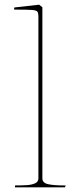

<svg xmlns="http://www.w3.org/2000/svg" viewBox="-20 -800 336 820"><path d="M144 -38V-727Q144 -745 139.5 -750.5Q135 -756 116.5 -757.5Q98 -759 40 -759L41 -768L147 -780L161 -769V-38Q161 -19 185 -13.5Q209 -8 255 -8H261L257 0H44V-8Q77 -8 97 -9.5Q117 -11 130.5 -17.5Q144 -24 144 -38Z"/></svg>

Font: TMT Limkin
Style: Regular
Weight: 400
Designer: Gabriel Drozdov
Version: Version 1.000;Glyphs 3.1.2 (3151)